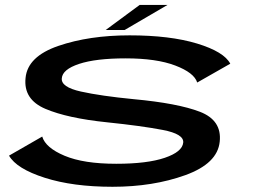

<svg xmlns="http://www.w3.org/2000/svg" viewBox="-20 -730 1003 755"><path d="M422.5 4.5Q581.5 4.5 708.5 -41.2Q835.5 -87 844 -173Q853 -257 766 -290.5Q679 -324 506 -340Q377 -352.5 298.2 -370Q219.5 -387.5 223 -422Q225.5 -457 291.2 -478.8Q357 -500.5 474 -500.5Q595.5 -500.5 669.5 -472.2Q743.5 -444 755.5 -405.5L885.5 -479.5Q861 -526.5 754.8 -558.8Q648.5 -591 489.5 -591Q330.5 -591 209.5 -549.5Q88.5 -508 80.5 -423.5Q71.5 -339 158.5 -302Q245.5 -265 401.5 -249Q537 -235 620.2 -219Q703.5 -203 700.5 -169.5Q697 -133 628 -109.5Q559 -86 437 -86Q309 -86 234 -117.5Q159 -149 146 -193L15.5 -118Q45 -66.5 155.8 -31Q266.5 4.5 422.5 4.5ZM395.5 -612H470L638.5 -710.5H529Z"/></svg>

Font: Anybody ExtraExpanded Medium
Style: Italic
Weight: 500
Width: 8
Italic angle: -10°
Version: Version 1.113;gftools[0.9.25]